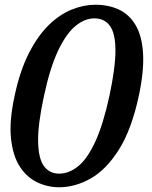

<svg xmlns="http://www.w3.org/2000/svg" viewBox="-20 -780 643 810"><path d="M41.5 -375Q64 -481 101.5 -554.8Q139 -628.5 185.2 -673.8Q231.5 -719 282.2 -739.5Q333 -760 382 -760Q438 -760 481.8 -739.5Q525.5 -719 552.2 -673.8Q579 -628.5 583.5 -554.8Q588 -481 565.5 -375Q535 -233.5 481.8 -149Q428.5 -64.5 362.8 -27.2Q297 10 230 10Q181.5 10 137.8 -10.5Q94 -31 64.2 -76.2Q34.5 -121.5 26.5 -195.2Q18.5 -269 41.5 -375ZM165.5 -375Q139.5 -255.5 140.8 -183.5Q142 -111.5 165.2 -79.5Q188.5 -47.5 229 -47.5Q272 -47.5 310.8 -79.5Q349.5 -111.5 382.5 -183.5Q415.5 -255.5 441.5 -375Q467 -494.5 467 -566.5Q467 -638.5 444 -670.5Q421 -702.5 378 -702.5Q337.5 -702.5 298.5 -670.5Q259.5 -638.5 225.2 -566.5Q191 -494.5 165.5 -375Z"/></svg>

Font: Besley* Medium
Style: Italic
Weight: 500
Italic angle: -13°
Designer: Owen Earl
Foundry: indestructible type*
Version: Version 3.000; ttfautohint (v1.8.3)